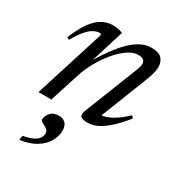

<svg xmlns="http://www.w3.org/2000/svg" viewBox="-170 -575 869 937"><g transform="rotate(30 264.0 -107.0)"><path d="M43 -295.5 29.5 -301.5Q54.5 -364 81 -399.5Q107.5 -435 135.8 -449.8Q164 -464.5 193.5 -464.5Q204 -464.5 213.2 -463.2Q222.5 -462 231.8 -459.8Q241 -457.5 250 -454L188 -253.5H183.5Q213 -303.5 241.5 -342.5Q270 -381.5 298 -408.5Q326 -435.5 354.2 -449.5Q382.5 -463.5 411 -463.5Q454 -463.5 470.8 -444.8Q487.5 -426 487.5 -397.5Q487.5 -381 482.2 -361.2Q477 -341.5 465 -311L358 -38.5L355 -55.5Q371 -54.5 392.2 -61.8Q413.5 -69 439.2 -86Q465 -103 493.5 -130.5L505 -119Q467 -71.5 434.5 -43Q402 -14.5 375 -2.2Q348 10 324.5 10Q292 10 283.2 -0.5Q274.5 -11 286 -39.5L397.5 -321.5Q405 -339.5 408.5 -351.2Q412 -363 412 -371.5Q412 -385 403 -393Q394 -401 372 -401Q345.5 -401 315.2 -380.2Q285 -359.5 256 -325.2Q227 -291 203.5 -249.2Q180 -207.5 167 -165L114 0H41.5L165.5 -392.5Q165 -395 163.2 -397.5Q161.5 -400 157.5 -400Q142 -400 124.2 -391.2Q106.5 -382.5 86.5 -359.8Q66.5 -337 43 -295.5ZM123.5 107Q123.5 87.5 139.5 68.5Q155.5 49.5 187.5 49.5Q209 49.5 223.2 63.2Q237.5 77 237.5 104.5Q237.5 135 220.8 165.2Q204 195.5 168.5 218.2Q133 241 76.5 249L81 223.5Q116 217.5 136 207.2Q156 197 164.2 184.2Q172.5 171.5 172.5 158Q172.5 143 160.2 134.8Q148 126.5 135.8 120.5Q123.5 114.5 123.5 107Z"/></g></svg>

Font: Newsreader 36pt
Style: Italic
Weight: 400
Italic angle: -17°
Designer: Hugues Gentile
Foundry: Production Type
Version: Version 1.003